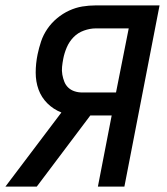

<svg xmlns="http://www.w3.org/2000/svg" viewBox="-46 -690 616 710"><path d="M-26 0 181 -274Q151 -286 129 -308Q107 -330 96.5 -359Q86 -388 86 -421.5Q86 -455 93 -489Q98 -513 106 -537Q114 -561 129 -583Q144 -605 165 -622.5Q186 -640 210 -651Q234 -662 258.5 -666Q283 -670 307 -670H544L414 0H316L367 -263H288L90 0ZM383 -348 430 -585H308Q287 -585 264.5 -577Q242 -569 226 -552.5Q210 -536 201 -515Q192 -494 188 -473Q185 -458 183.5 -443Q182 -428 184.5 -414Q187 -400 192 -387.5Q197 -375 206.5 -366Q216 -357 229.5 -352.5Q243 -348 258 -348Z"/></svg>

Font: Lode Dark
Style: Bold Italic
Weight: 700
Italic angle: -11°
Monospace: yes
Designer: Belleve Invis
Foundry: Belleve Invis
Version: Version 29.2.0; ttfautohint (v1.8.3)